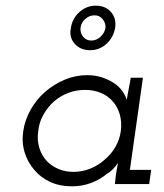

<svg xmlns="http://www.w3.org/2000/svg" viewBox="-20 -649 580 677"><path d="M62 -187Q56 -147 67 -111.5Q78 -76 101 -50Q123 -23 157 -7.5Q191 8 233 8Q269 8 300 -3.5Q331 -15 353 -33Q369 -43 379.5 -54Q390 -65 396 -75Q394 -65 392.5 -55.5Q391 -46 389 -35L385 0H506L513 -50H438L484 -375H441Q438 -355 434 -336Q430 -317 427 -297Q423 -311 412 -327Q401 -343 382 -356Q364 -368 340 -376Q316 -384 287 -384Q246 -384 208 -368Q170 -352 139 -325Q109 -299 88.5 -263Q68 -227 62 -187ZM115 -188Q118 -218 133 -244.5Q148 -271 170 -291Q193 -311 221 -321.5Q249 -332 280 -332Q310 -332 335.5 -321.5Q361 -311 378 -291Q395 -272 402.5 -245Q410 -218 406 -187Q402 -157 387 -131Q372 -105 349 -86Q327 -66 298.5 -54.5Q270 -43 239 -43Q210 -43 186.5 -53Q163 -63 146 -80Q127 -100 118.5 -128Q110 -156 115 -188ZM264 -551Q266 -569 280.5 -582Q295 -595 313 -595Q331 -595 342 -581.5Q353 -568 352 -551Q349 -533 334.5 -519.5Q320 -506 302 -506Q284 -506 273 -519.5Q262 -533 264 -551ZM230 -551Q223 -517 243.5 -494.5Q264 -472 297 -472Q331 -472 355.5 -494.5Q380 -517 386 -551Q391 -584 371.5 -606.5Q352 -629 318 -629Q285 -629 260 -606.5Q235 -584 230 -551Z"/></svg>

Font: Josefin Slab Thin Medium
Style: Italic
Weight: 500
Italic angle: -12°
Version: Version 2.000